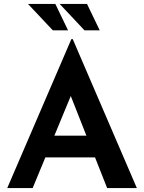

<svg xmlns="http://www.w3.org/2000/svg" viewBox="-20 -962 737 982"><path d="M17 0 345 -762H352L680 0H528L466 -157H212L147 0ZM258 -268H422L342 -471ZM123 -942H263L328 -807H250ZM285 -942H425L490 -807H412Z"/></svg>

Font: Reem Kufi SemiBold
Style: Regular
Weight: 600
Designer: Khaled Hosny
Version: Version 1.001